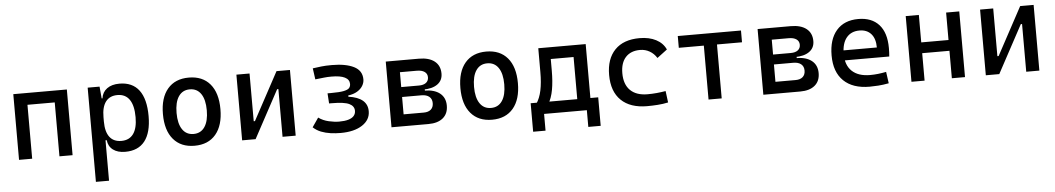

<svg xmlns="http://www.w3.org/2000/svg" viewBox="-39 -905 8281 1507"><g transform="rotate(-5 4101.5 -151.0)"><path d="M400.4 0V-517.6H503.9V0ZM82 0V-517.6H185.5V0ZM112.3 -424.8V-517.6H488.8V-424.8Z M668 224.6V-517.6H761.7L771.5 -408.2V224.6ZM918.5 9.8Q858.9 9.8 822.5 -17.6Q786.1 -44.9 781.2 -93.8H736.3L771.5 -241.2Q771.5 -161.1 803 -119.6Q834.5 -78.1 895.5 -78.1Q958 -78.1 990.2 -122.6Q1022.5 -167 1022.5 -253.9Q1022.5 -345.7 990.2 -392.6Q958 -439.5 895.5 -439.5Q834.5 -439.5 803 -397.9Q771.5 -356.4 771.5 -276.4L736.3 -423.8H776.4Q783.2 -472.7 820.6 -500Q857.9 -527.3 918.5 -527.3Q1020.5 -527.3 1072.8 -458Q1125 -388.7 1125 -253.9Q1125 -124 1072.8 -57.1Q1020.5 9.8 918.5 9.8Z M1464.8 9.8Q1357.4 9.8 1297.9 -60.5Q1238.3 -130.9 1238.3 -258.8Q1238.3 -387.2 1297.9 -457.3Q1357.4 -527.3 1464.8 -527.3Q1572.8 -527.3 1632.1 -457.3Q1691.4 -387.2 1691.4 -258.8Q1691.4 -130.9 1632.1 -60.5Q1572.8 9.8 1464.8 9.8ZM1464.8 -83Q1522 -83 1553 -128.9Q1584 -174.8 1584 -258.8Q1584 -343.3 1553 -388.9Q1522 -434.6 1464.8 -434.6Q1407.7 -434.6 1376.7 -388.9Q1345.7 -343.3 1345.7 -258.8Q1345.7 -174.8 1376.7 -128.9Q1407.7 -83 1464.8 -83Z M1908.2 0V-141.6H1953.1L2155.8 -517.6H2189.9V-376H2148.4L1945.8 0ZM1839.8 0V-517.6H1943.4V0ZM2158.2 0V-517.6H2261.7V0Z M2615.2 9.8Q2575.7 9.8 2536.4 4.4Q2497.1 -1 2462.2 -14.6Q2427.2 -28.3 2399.9 -53.7L2449.7 -126Q2484.9 -100.6 2530 -90.3Q2575.2 -80.1 2611.3 -80.1Q2654.3 -80.1 2683.3 -88.4Q2712.4 -96.7 2727.3 -113.3Q2742.2 -129.9 2742.2 -153.8Q2742.2 -191.4 2702.9 -210.2Q2663.6 -229 2565.4 -229H2544.9L2539.6 -309.1H2566.9Q2634.3 -309.1 2667.5 -315.9Q2700.7 -322.8 2711.4 -335.7Q2722.2 -348.6 2722.2 -367.2Q2722.2 -401.9 2686.8 -419.7Q2651.4 -437.5 2582 -437.5Q2548.3 -437.5 2522 -434.3Q2495.6 -431.2 2453.6 -426.8L2441.4 -514.6Q2477.5 -519.5 2509.5 -523.4Q2541.5 -527.3 2592.8 -527.3Q2701.7 -527.3 2765.6 -495.4Q2829.6 -463.4 2829.6 -394Q2829.6 -367.7 2814.9 -343.3Q2800.3 -318.8 2771.5 -301.5Q2742.7 -284.2 2700.2 -278.3V-268.6Q2775.4 -257.8 2812.5 -226.1Q2849.6 -194.3 2849.6 -141.6Q2849.6 -73.2 2786.1 -31.7Q2722.7 9.8 2615.2 9.8Z M3113.3 0V-92.8H3279.3Q3315.4 -92.8 3335.4 -110.6Q3355.5 -128.4 3355.5 -161.1Q3355.5 -193.8 3333.7 -211.7Q3312 -229.5 3272.5 -229.5H3103.5V-264.2H3296.9Q3376.5 -264.2 3420.2 -229.5Q3463.9 -194.8 3463.9 -131.8Q3463.9 -68.8 3422.9 -34.4Q3381.8 0 3307.6 0ZM3016.6 0V-517.6H3120.1V0ZM3080.1 -243.2V-291H3302.7V-243.2ZM3103.5 -272.9V-307.6H3259.8Q3295.9 -307.6 3315.9 -323Q3335.9 -338.4 3335.9 -366.2Q3335.9 -394 3314.2 -409.4Q3292.5 -424.8 3252.9 -424.8H3113.3V-517.6H3277.3Q3356.9 -517.6 3400.6 -483.2Q3444.3 -448.7 3444.3 -385.7Q3444.3 -332 3403.3 -302.5Q3362.3 -272.9 3288.1 -272.9Z M3808.6 9.8Q3701.2 9.8 3641.6 -60.5Q3582 -130.9 3582 -258.8Q3582 -387.2 3641.6 -457.3Q3701.2 -527.3 3808.6 -527.3Q3916.5 -527.3 3975.8 -457.3Q4035.2 -387.2 4035.2 -258.8Q4035.2 -130.9 3975.8 -60.5Q3916.5 9.8 3808.6 9.8ZM3808.6 -83Q3865.7 -83 3896.7 -128.9Q3927.7 -174.8 3927.7 -258.8Q3927.7 -343.3 3896.7 -388.9Q3865.7 -434.6 3808.6 -434.6Q3751.5 -434.6 3720.5 -388.9Q3689.5 -343.3 3689.5 -258.8Q3689.5 -174.8 3720.5 -128.9Q3751.5 -83 3808.6 -83Z M4256.8 -70.8 4164.1 -83Q4192.9 -125 4205.6 -185.8Q4218.3 -246.6 4218.3 -329.1V-517.6H4308.6V-332.5Q4308.6 -248 4296.9 -183.1Q4285.2 -118.2 4256.8 -70.8ZM4121.1 131.8V-63.5H4218.8V131.8ZM4555.7 131.8V-63.5H4653.3V131.8ZM4488.3 0V-517.6H4591.8V0ZM4268.1 -424.8V-517.6H4551.3V-424.8ZM4653.3 -92.8V0H4121.1V-92.8Z M5030.3 9.8Q4897.9 9.8 4825.9 -59.8Q4753.9 -129.4 4753.9 -259.8Q4753.9 -386.7 4822 -457Q4890.1 -527.3 5016.6 -527.3Q5092.3 -527.3 5146.2 -499.3Q5200.2 -471.2 5223.1 -419.9L5143.6 -359.9Q5121.6 -395.5 5087.4 -415Q5053.2 -434.6 5012.7 -434.6Q4939.5 -434.6 4898.9 -390.4Q4858.4 -346.2 4858.4 -264.6Q4858.4 -176.3 4906 -129.6Q4953.6 -83 5042 -83Q5078.1 -83 5114.3 -86.4Q5150.4 -89.8 5184.6 -95.7L5196.3 -4.9Q5156.2 3.9 5113.5 6.8Q5070.8 9.8 5030.3 9.8Z M5514.6 0V-517.6H5618.2V0ZM5317.4 -424.8V-517.6H5815.4V-424.8Z M6043 0V-92.8H6209Q6245.1 -92.8 6265.1 -110.6Q6285.2 -128.4 6285.2 -161.1Q6285.2 -193.8 6263.4 -211.7Q6241.7 -229.5 6202.1 -229.5H6033.2V-264.2H6226.6Q6306.2 -264.2 6349.9 -229.5Q6393.6 -194.8 6393.6 -131.8Q6393.6 -68.8 6352.5 -34.4Q6311.5 0 6237.3 0ZM5946.3 0V-517.6H6049.8V0ZM6009.8 -243.2V-291H6232.4V-243.2ZM6033.2 -272.9V-307.6H6189.5Q6225.6 -307.6 6245.6 -323Q6265.6 -338.4 6265.6 -366.2Q6265.6 -394 6243.9 -409.4Q6222.2 -424.8 6182.6 -424.8H6043V-517.6H6207Q6286.6 -517.6 6330.3 -483.2Q6374 -448.7 6374 -385.7Q6374 -332 6333 -302.5Q6292 -272.9 6217.8 -272.9Z M6783.2 9.8Q6650.9 9.8 6578.9 -59.8Q6506.8 -129.4 6506.8 -259.8Q6506.8 -386.7 6567.9 -457Q6628.9 -527.3 6740.2 -527.3Q6845.2 -527.3 6902.6 -463.9Q6960 -400.4 6960 -279.3Q6960 -243.7 6957 -212.9H6593.8V-292H6866.2Q6866.2 -361.8 6833 -399.2Q6799.8 -436.5 6741.2 -436.5Q6675.3 -436.5 6638.9 -391.6Q6602.5 -346.7 6602.5 -264.6Q6602.5 -174.8 6652.6 -127.9Q6702.6 -81.1 6794.9 -81.1Q6827.1 -81.1 6858.4 -84.7Q6889.6 -88.4 6921.9 -94.7L6934.6 -3.9Q6888.7 4.9 6850.6 7.3Q6812.5 9.8 6783.2 9.8Z M7431.6 0V-517.6H7535.2V0ZM7113.3 0V-517.6H7216.8V0ZM7143.6 -216.3V-301.3H7520V-216.3Z M7767.6 0V-141.6H7812.5L8015.1 -517.6H8049.3V-376H8007.8L7805.2 0ZM7699.2 0V-517.6H7802.7V0ZM8017.6 0V-517.6H8121.1V0Z"/></g></svg>

Font: Cascadia Code
Style: Regular
Weight: 400
Designer: Aaron Bell
Foundry: Saja Typeworks
Version: Version 2404.023